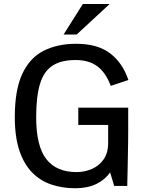

<svg xmlns="http://www.w3.org/2000/svg" viewBox="-20 -951 735 982"><path d="M363.3 11.7Q298.8 11.7 242.9 -7.1Q187 -25.9 145 -68.1Q103 -110.4 79.3 -180.4Q55.7 -250.5 55.7 -352.5Q55.7 -490.7 93.8 -572.8Q131.8 -654.8 202.4 -690.9Q272.9 -727.1 369.6 -727.1Q478.5 -727.1 542.7 -678.5Q606.9 -629.9 636.7 -542L546.4 -511.7Q521.5 -579.1 478.3 -611.6Q435.1 -644 366.7 -644Q292 -644 247.8 -614.7Q203.6 -585.4 184.3 -521Q165 -456.5 165 -352.1Q165 -204.1 216.6 -137.5Q268.1 -70.8 372.1 -70.8Q412.6 -70.8 449.5 -86.7Q486.3 -102.5 509.8 -135.7Q533.2 -168.9 533.2 -220.2V-312H380.4V-400.4H635.7V-283.7Q635.7 -261.2 635.3 -226.1Q634.8 -190.9 634 -151.9Q633.3 -112.8 632.6 -78.1Q631.8 -43.5 631.3 -21.7Q630.9 0 630.9 0H564L543 -69.8Q520.5 -34.7 475.6 -11.5Q430.7 11.7 363.3 11.7ZM372.1 -774.4H305.2L403.8 -930.7H541Z"/></svg>

Font: Pontano Sans SemiBold
Style: Regular
Weight: 600
Designer: Vernon Adams
Foundry: Vernon Adams
Version: Version 2.001